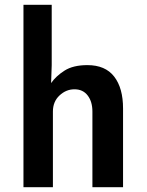

<svg xmlns="http://www.w3.org/2000/svg" viewBox="-20 -782 612 802"><path d="M78 0V-762H196V-510L193.5 -435Q213.5 -464 249.5 -487Q285.5 -510 345 -510Q420 -510 457 -462Q494 -414 494 -329V0H366V-316Q366 -357.5 346.2 -383.2Q326.5 -409 291 -409Q256 -409 228.5 -383.2Q201 -357.5 201 -316V0Z"/></svg>

Font: Alatsi
Style: Regular
Weight: 400
Designer: Spyros Zevelakis, Eben Sorkin
Foundry: www.sorkintype.com
Version: Version 1.008; ttfautohint (v1.8.4.7-5d5b)